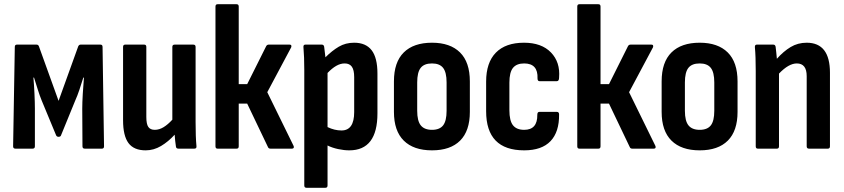

<svg xmlns="http://www.w3.org/2000/svg" viewBox="-20 -703 3992 908"><path d="M53 0Q42 0 42 -11L50 -481Q50 -492 60 -492H153Q161 -492 164 -484L257 -226L350 -484Q354 -492 361 -492H455Q465 -492 465 -481L472 -11Q472 0 462 0H381Q370 0 370 -11L369 -189Q369 -217 371.5 -260Q374 -303 377 -336H374Q365 -307 355.5 -278.5Q346 -250 336 -228L269 -64Q267 -56 257 -56Q248 -56 245 -64L177 -228Q168 -250 159 -278.5Q150 -307 141 -336H138Q141 -303 143 -260Q145 -217 145 -190V-11Q145 0 134 0Z M669 8Q613 8 587.5 -26.5Q562 -61 562 -134V-481Q562 -492 572 -492H662Q672 -492 672 -481V-150Q672 -116 681.5 -102.5Q691 -89 712 -89Q733 -89 753.5 -101.5Q774 -114 795 -137V-481Q795 -492 806 -492H894Q905 -492 905 -481V-125Q905 -90 906 -62Q907 -34 909 -13Q911 0 899 0H824Q813 0 812 -10Q808 -36 806 -66Q776 -33 741.5 -12.5Q707 8 669 8Z M1368 -14Q1371 -8 1369 -4Q1367 0 1361 0H1259Q1250 0 1247 -8L1149 -213H1109V-11Q1109 0 1099 0H1009Q999 0 999 -11V-672Q999 -683 1009 -683H1099Q1109 -683 1109 -672V-305H1149L1239 -485Q1243 -492 1251 -492H1350Q1356 -492 1357.5 -488Q1359 -484 1357 -479L1244 -267Z M1429 185Q1419 185 1419 174V-372Q1419 -403 1418 -430.5Q1417 -458 1415 -480Q1414 -492 1424 -492H1502Q1511 -492 1513 -482Q1516 -461 1519 -432Q1550 -463 1582 -482Q1614 -501 1655 -501Q1710 -501 1737.5 -465.5Q1765 -430 1765 -355V-167Q1765 8 1632 8Q1607 8 1579 2Q1551 -4 1529 -15V174Q1529 185 1519 185ZM1610 -403Q1590 -403 1570 -391.5Q1550 -380 1529 -358V-102Q1562 -86 1595 -86Q1655 -86 1655 -173V-338Q1655 -372 1644 -387.5Q1633 -403 1610 -403Z M2023 8Q1936 8 1889.5 -38Q1843 -84 1843 -174V-318Q1843 -409 1889.5 -455Q1936 -501 2023 -501Q2109 -501 2155.5 -455Q2202 -409 2202 -318V-174Q2202 -84 2156 -38Q2110 8 2023 8ZM2023 -89Q2059 -89 2075.5 -110Q2092 -131 2092 -179V-313Q2092 -361 2075.5 -382Q2059 -403 2023 -403Q1986 -403 1969.5 -382Q1953 -361 1953 -313V-179Q1953 -131 1970 -110Q1987 -89 2023 -89Z M2459 8Q2279 8 2279 -177V-317Q2279 -407 2325 -454Q2371 -501 2458 -501Q2541 -501 2585.5 -455Q2630 -409 2624 -336Q2624 -319 2613 -319H2532Q2522 -319 2522 -332Q2525 -403 2459 -403Q2423 -403 2406 -382Q2389 -361 2389 -312V-182Q2389 -132 2406 -110.5Q2423 -89 2459 -89Q2522 -89 2521 -160Q2521 -174 2531 -174H2613Q2624 -174 2624 -162Q2625 -79 2583.5 -35.5Q2542 8 2459 8Z M3079 -14Q3082 -8 3080 -4Q3078 0 3072 0H2970Q2961 0 2958 -8L2860 -213H2820V-11Q2820 0 2810 0H2720Q2710 0 2710 -11V-672Q2710 -683 2720 -683H2810Q2820 -683 2820 -672V-305H2860L2950 -485Q2954 -492 2962 -492H3061Q3067 -492 3068.5 -488Q3070 -484 3068 -479L2955 -267Z M3289 8Q3202 8 3155.5 -38Q3109 -84 3109 -174V-318Q3109 -409 3155.5 -455Q3202 -501 3289 -501Q3375 -501 3421.5 -455Q3468 -409 3468 -318V-174Q3468 -84 3422 -38Q3376 8 3289 8ZM3289 -89Q3325 -89 3341.5 -110Q3358 -131 3358 -179V-313Q3358 -361 3341.5 -382Q3325 -403 3289 -403Q3252 -403 3235.5 -382Q3219 -361 3219 -313V-179Q3219 -131 3236 -110Q3253 -89 3289 -89Z M3564 0Q3554 0 3554 -11V-367Q3554 -401 3553 -430Q3552 -459 3550 -479Q3549 -492 3559 -492H3637Q3646 -492 3648 -482Q3649 -471 3651 -456Q3653 -441 3654 -425Q3685 -460 3719 -480.5Q3753 -501 3795 -501Q3905 -501 3905 -359V-11Q3905 0 3895 0H3806Q3795 0 3795 -11V-343Q3795 -403 3748 -403Q3710 -403 3664 -355V-11Q3664 0 3654 0Z"/></svg>

Font: Sofia Sans Condensed
Style: Bold
Weight: 700
Designer: Botio Nikoltchev, Ani Petrova
Foundry: lettersoup
Version: Version 4.101; ttfautohint (v1.8.4.7-5d5b)